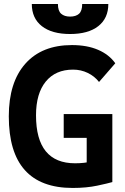

<svg xmlns="http://www.w3.org/2000/svg" viewBox="-20 -928 626 958"><path d="M342.8 9.8Q183.3 9.8 103.6 -79.6Q23.9 -168.9 23.9 -347.7Q23.9 -517.1 106.4 -610.1Q189 -703.1 338.9 -703.1Q414.6 -703.1 469.5 -679.4Q524.4 -655.8 555.2 -612.3L474.1 -519Q451.7 -547.9 417.7 -564.2Q383.8 -580.6 344.7 -580.6Q257 -580.6 208.3 -521Q159.7 -461.4 159.7 -352.5Q159.7 -232.9 208.6 -173.1Q257.5 -113.3 354.5 -113.3Q400.9 -113.3 436.3 -122.3Q471.7 -131.3 494.1 -137.7L540.5 -19.5Q519.1 -13.2 465.4 -1.7Q411.6 9.8 342.8 9.8ZM412.6 -19.5V-358.9H540.5V-19.5ZM297.9 -240.2V-358.9H537.6V-240.2ZM329.6 -758.3Q238.8 -758.3 188.7 -797.6Q138.7 -836.9 138.7 -908.2H269Q269 -873.5 285.2 -859.4Q301.3 -845.2 329.8 -845.2Q358.6 -845.2 374.4 -859.4Q390.1 -873.5 390.1 -908.2H520.5Q520.5 -836.9 470.5 -797.6Q420.5 -758.3 329.6 -758.3Z"/></svg>

Font: Cascadia Code PL
Style: Regular
Weight: 400
Monospace: yes
Designer: Aaron Bell
Foundry: Saja Typeworks
Version: Version 2102.003